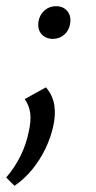

<svg xmlns="http://www.w3.org/2000/svg" viewBox="-21 -406 312 622"><path d="M26 196 -1 169Q26 138 45 100Q64 62 72 21Q80 -13 77 -38.5Q74 -64 59 -85L128 -123Q150 -97 155 -65Q160 -33 151 5Q143 41 125.5 77Q108 113 83 143.5Q58 174 26 196ZM150 -280Q134 -280 122 -288Q110 -296 105.5 -309Q101 -322 104 -338Q108 -359 123.5 -372.5Q139 -386 161 -386Q177 -386 188.5 -378Q200 -370 204.5 -357Q209 -344 206 -328Q202 -306 186.5 -293Q171 -280 150 -280Z"/></svg>

Font: Ysabeau Office Medium
Style: Italic
Weight: 500
Italic angle: -12°
Designer: Christian Thalmann (Catharsis Fonts)
Version: Version 2.001;gftools[0.9.30]; featfreeze: tnum,lnum,ss02